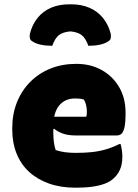

<svg xmlns="http://www.w3.org/2000/svg" viewBox="-20 -858 640 893"><path d="M335 -561Q401 -561 452.5 -532.5Q504 -504 534 -453Q564 -402 564 -334V-331Q564 -284 558 -262Q552 -240 543 -234Q534 -228 524 -228H332Q296 -228 271.5 -237Q247 -246 232 -259L212 -251L214 -315H381Q383 -320 383.5 -326Q384 -332 384 -339Q384 -354 380.5 -369Q377 -384 370 -395Q361 -398 351.5 -399Q342 -400 329 -400Q282 -400 255 -367Q228 -334 228 -269V-240Q228 -218 230.5 -198Q233 -178 239 -160Q260 -153 282.5 -150Q305 -147 333 -147Q374 -147 407 -150.5Q440 -154 471.5 -163Q503 -172 535 -188H541Q545 -172 547 -158Q549 -144 549 -129Q549 -94 538 -69Q527 -44 506 -26Q490 -12 465.5 -3Q441 6 408 10.5Q375 15 331 15Q262 15 207.5 -4.5Q153 -24 115 -59Q77 -94 57 -144Q37 -194 37 -255V-263Q37 -327 58.5 -381.5Q80 -436 120 -476.5Q160 -517 214.5 -539Q269 -561 335 -561ZM307 -712Q273 -709 254.5 -695Q236 -681 223 -645Q194 -645 170 -650Q146 -655 130 -666Q121 -671 119 -680.5Q117 -690 119 -701Q130 -744 155 -775Q180 -806 217.5 -822Q255 -838 303 -838H311Q358 -838 395.5 -822Q433 -806 458.5 -775Q484 -744 495 -701Q497 -690 495 -680.5Q493 -671 484 -666Q468 -655 444 -650Q420 -645 391 -645Q378 -681 359.5 -695Q341 -709 307 -712Z"/></svg>

Font: Recursive Casual Black
Style: Regular
Weight: 900
Version: Version 1.047